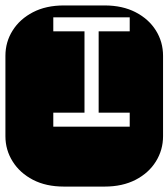

<svg xmlns="http://www.w3.org/2000/svg" viewBox="-22 -689 622 709"><path d="M213.9 0Q147.9 0 99.6 -25.1Q51.3 -50.3 24.7 -92.8Q-2 -135.3 -2 -186V-482.9Q-2 -534.2 24.7 -576.4Q51.3 -618.7 99.6 -643.8Q147.9 -668.9 213.9 -668.9H364.3Q430.2 -668.9 478.8 -643.8Q527.3 -618.7 553.7 -576.4Q580.1 -534.2 580.1 -482.9V-186Q580.1 -135.3 553.7 -92.8Q527.3 -50.3 478.8 -25.1Q430.2 0 364.3 0ZM174.8 -221.2H457V-272.9H342.3V-573.2H457V-625H174.8V-573.2H290V-272.9H174.8Z"/></svg>

Font: Monofett
Style: Regular
Weight: 400
Designer: Vernon Adams
Foundry: Vernon Adams
Version: Version 1.100; ttfautohint (v1.8.4.7-5d5b);gftools[0.9.28]